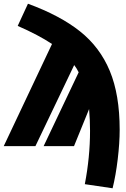

<svg xmlns="http://www.w3.org/2000/svg" viewBox="-40 -784 677 1030"><path d="M602 -88Q602 -17 591.5 70.5Q581 158 564 226L415 204Q443 59 443 -82Q443 -139 438 -199L357 0H194L382 -396Q372 -417 358 -435L150 0H-20L239 -548Q167 -596 55 -645L110 -764Q282 -701 389 -616Q496 -531 549 -403.5Q602 -276 602 -88Z"/></svg>

Font: Fira Sans Condensed Black
Style: Regular
Weight: 900
Width: 3
Designer: Carrois Corporate & Edenspiekermann AG
Foundry: Carrois Corporate GbR & Edenspiekermann AG
Version: Version 4.203